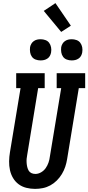

<svg xmlns="http://www.w3.org/2000/svg" viewBox="-20 -1205 567 1233"><path d="M205 8Q176 8 148.5 1Q121 -6 99.5 -22Q78 -38 64 -61.5Q50 -85 44 -112.5Q38 -140 38.5 -169Q39 -198 44 -228L112 -639H84V-735H267V-639H225L155 -212Q152 -198 151 -185Q150 -172 151 -158.5Q152 -145 155 -132.5Q158 -120 164 -109.5Q170 -99 181.5 -93.5Q193 -88 207 -88Q226 -88 244 -98.5Q262 -109 273.5 -125.5Q285 -142 291.5 -161Q298 -180 300 -198L373 -639H344V-735H527V-639H486L411 -183Q407 -158 399 -134Q391 -110 377.5 -87.5Q364 -65 345 -46Q326 -27 303 -14.5Q280 -2 255 3Q230 8 206 8ZM440 -817Q424 -817 409 -822.5Q394 -828 385 -840.5Q376 -853 373.5 -869Q371 -885 373 -902Q375 -913 381 -923.5Q387 -934 397 -941Q407 -948 418 -950.5Q429 -953 441 -953Q457 -953 472 -947.5Q487 -942 496 -929.5Q505 -917 508 -901Q511 -885 508 -868Q506 -857 500.5 -846.5Q495 -836 484.5 -829Q474 -822 463 -819.5Q452 -817 440 -817ZM240 -817Q224 -817 209 -822.5Q194 -828 185 -840.5Q176 -853 173.5 -869Q171 -885 173 -902Q175 -913 181 -923.5Q187 -934 197 -941Q207 -948 218 -950.5Q229 -953 241 -953Q257 -953 272 -947.5Q287 -942 296 -929.5Q305 -917 308 -901Q311 -885 308 -868Q306 -857 300.5 -846.5Q295 -836 284.5 -829Q274 -822 263 -819.5Q252 -817 240 -817ZM373 -1000 261 -1135 336 -1185 435 -1040Z"/></svg>

Font: Iosevka Curly Slab
Style: Bold Italic
Weight: 700
Italic angle: -9°
Monospace: yes
Designer: Belleve Invis
Foundry: Belleve Invis
Version: Version 22.1.2; ttfautohint (v1.8.4)